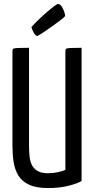

<svg xmlns="http://www.w3.org/2000/svg" viewBox="-20 -942 477 972"><path d="M223 10Q163 10 127 -7Q91 -24 73 -53.5Q55 -83 49 -122Q43 -161 43 -204V-683Q43 -692 47 -695Q51 -698 68 -699Q85 -700 127 -700V-202Q127 -172 130 -146.5Q133 -121 143.5 -103Q154 -85 173 -75Q192 -65 223 -65Q250 -65 274 -70.5Q298 -76 311 -82V-683Q311 -692 315 -695Q319 -698 336 -699Q353 -700 393 -700V-26Q375 -14 329 -2Q283 10 223 10ZM170 -760Q161 -760 154 -771Q147 -782 143 -793.5Q139 -805 139 -805Q156 -824 177.5 -844.5Q199 -865 220 -883Q241 -901 255.5 -911.5Q270 -922 273 -922Q287 -922 297.5 -900.5Q308 -879 310 -861Q305 -854 287 -840.5Q269 -827 247 -811Q225 -795 204 -781Q183 -767 170 -760Z"/></svg>

Font: Yanone Kaffeesatz ExtraLight
Style: Regular
Weight: 400
Version: Version 2.003